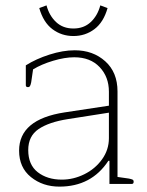

<svg xmlns="http://www.w3.org/2000/svg" viewBox="-20 -684 546 714"><path d="M126 -654 153 -664Q163 -626 188.5 -602Q214 -578 253 -578Q292 -578 317.5 -602Q343 -626 353 -664L380 -654Q365 -601 331 -575.5Q297 -550 253 -550Q209 -550 175 -575.5Q141 -601 126 -654ZM51 -124Q51 -240 220 -266L385 -291V-343Q385 -398 350.5 -434.5Q316 -471 256 -471Q221 -471 177.5 -458Q134 -445 103 -426L96 -378Q94 -368 91.5 -364Q89 -360 84 -360Q76 -360 76 -367V-441Q114 -465 164 -481Q214 -497 258 -497Q326 -497 371.5 -456Q417 -415 417 -344V-26L459 -20Q469 -18 473 -16Q477 -14 477 -8Q477 0 470 0H387V-86H383Q320 10 201 10Q139 10 95 -25.5Q51 -61 51 -124ZM385 -170V-265L232 -241Q162 -230 123.5 -204Q85 -178 85 -126Q85 -71 120.5 -43.5Q156 -16 210 -16Q253 -16 293.5 -36Q334 -56 359.5 -91.5Q385 -127 385 -170Z"/></svg>

Font: Maitree ExtraLight
Style: Regular
Weight: 275
Designer: CadsonDemak Team
Foundry: CadsonDemak
Version: Version 1.003